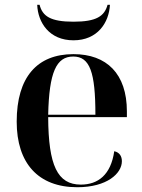

<svg xmlns="http://www.w3.org/2000/svg" viewBox="-20 -775 597 805"><path d="M288 -606C389 -606 437 -680 441 -755H431C418 -707 384 -684 288 -684C192 -684 158 -707 146 -755H136C139 -680 187 -606 288 -606ZM304 10C429 10 491 -48 491 -99C491 -119 482 -136 459 -141C445 -42 391 -1 319 -1C221 -1 183 -81 182 -284H512V-308C512 -466 427 -548 288 -548C136 -548 50 -452 50 -265C50 -91 140 10 304 10ZM380 -294H182C186 -472 216 -538 287 -538C357 -538 380 -472 380 -294Z"/></svg>

Font: Noto Serif Display SemiBold
Style: Regular
Weight: 600
Designer: Monotype Design Team
Foundry: Monotype Imaging Inc.
Version: Version 2.009